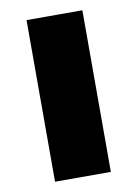

<svg xmlns="http://www.w3.org/2000/svg" viewBox="-69 -600 462 647"><g transform="rotate(-10 162.5 -276.5)"><path d="M258 0H67V-553H258Z"/></g></svg>

Font: Noto Sans Symbols Black
Style: Regular
Weight: 900
Version: Version 2.002